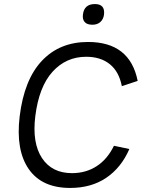

<svg xmlns="http://www.w3.org/2000/svg" viewBox="-20 -917 699 947"><path d="M389 -845Q395 -897 448 -897Q499 -897 493 -845Q490 -822 475 -808.5Q460 -795 436 -795Q409 -795 397.5 -808.5Q386 -822 389 -845ZM542 -198 618 -182Q578 -90 504 -40Q430 10 326 10Q186 10 121.5 -83.5Q57 -177 77 -343Q99 -524 186.5 -617Q274 -710 414 -710Q621 -710 659 -518L581 -492Q567 -564 521.5 -600.5Q476 -637 405 -637Q306 -637 239 -563Q172 -489 154 -343Q138 -212 187 -137.5Q236 -63 335 -63Q404 -63 457 -97.5Q510 -132 542 -198Z"/></svg>

Font: Haskoy
Style: Italic
Weight: 400
Designer: Ertekin Erdin
Foundry: Ertekin Erdin
Version: Version 2.000; ttfautohint (v1.8.4.7-5d5b)